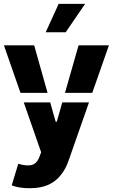

<svg xmlns="http://www.w3.org/2000/svg" viewBox="-20 -783 593 1007"><path d="M136.7 204.1Q109.4 204.6 83 200.2Q58.6 196.3 41.5 189L75.7 76.2L80.6 77.1Q117.7 88.4 145.5 82.5Q173.3 75.7 187 39.1L195.8 15.6L104.5 -246.1H243.2L272 -144.5H277.8L306.6 -246.1H446.8L339.8 59.1Q324.2 104.5 298.3 135.7Q273.4 168 232.9 186.5Q193.4 204.1 136.7 204.1ZM0.5 -545.4H159.2L229.5 -295.9H87.4ZM219.7 -613.8 287.6 -762.7H426.3L324.7 -613.8ZM320.8 -295.9 392.1 -545.4H551.3L463.9 -295.9Z"/></svg>

Font: Inter Tight Stencil
Style: Bold
Weight: 700
Designer: Rasmus Andersson
Foundry: rsms
Version: Version 3.004;Glyphs 3.1.2 (3151)